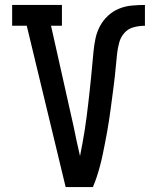

<svg xmlns="http://www.w3.org/2000/svg" viewBox="-20 -755 640 775"><path d="M245 0 88 -651H29V-735H230V-651H186L277 -245Q283 -215 289.5 -185Q296 -155 303 -125Q308 -151 313 -177.5Q318 -204 322 -230Q326 -256 329.5 -282.5Q333 -309 336 -335.5Q339 -362 342 -388.5Q345 -415 347.5 -441.5Q350 -468 352.5 -494.5Q355 -521 357.5 -547.5Q360 -574 365.5 -600Q371 -626 383.5 -649.5Q396 -673 416 -691.5Q436 -710 460.5 -720Q485 -730 511.5 -732.5Q538 -735 565 -735V-651Q542 -651 519.5 -645Q497 -639 482 -622Q467 -605 461 -582.5Q455 -560 452.5 -537Q450 -514 448 -491.5Q446 -469 443.5 -446.5Q441 -424 438 -401Q435 -378 432 -355.5Q429 -333 426 -310.5Q423 -288 419.5 -265.5Q416 -243 412 -220.5Q408 -198 403.5 -175.5Q399 -153 394.5 -131Q390 -109 384 -86.5Q378 -64 371 -42.5Q364 -21 355 0Z"/></svg>

Font: Iosevka Etoile Medium
Style: Regular
Weight: 500
Designer: Belleve Invis
Foundry: Belleve Invis
Version: Version 22.1.2; ttfautohint (v1.8.4)